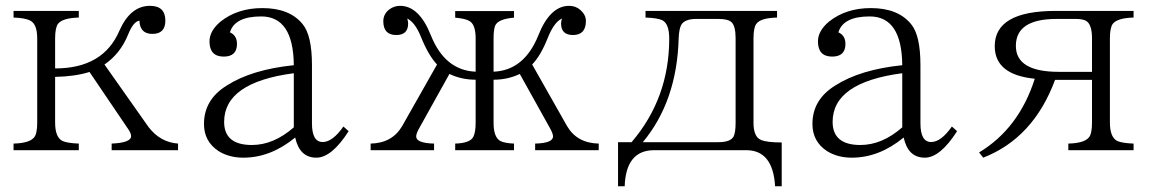

<svg xmlns="http://www.w3.org/2000/svg" viewBox="-20 -530 3993 665"><path d="M252.9 -492.2V-469.2Q196.8 -467.8 180.7 -447.3Q170.9 -433.1 170.9 -396.5V-293Q337.9 -293 393.6 -423.8Q431.6 -509.8 499.5 -509.8Q552.7 -509.8 552.7 -458.5Q552.7 -412.6 507.8 -412.6Q464.4 -412.6 462.9 -458.5Q441.9 -455.6 423.8 -410.6Q397 -344.2 341.8 -306.6L494.6 -89.8Q535.2 -37.1 596.7 -32.7V-9.8H366.7V-32.7Q434.1 -35.6 434.1 -58.6Q434.1 -68.8 422.9 -84.5L290 -280.8Q240.2 -265.1 170.9 -263.7V-105.5Q170.9 -55.2 195.8 -42Q212.4 -34.2 252.9 -32.7V-9.8H26.9V-32.7Q83 -34.2 98.6 -54.7Q108.9 -67.4 108.9 -105.5V-396.5Q108.9 -447.3 84 -459Q66.9 -467.8 26.9 -469.2V-492.2Z M1187.5 -75.7Q1128.9 16.1 1075.7 16.1Q1017.6 16.1 1002.4 -53.7Q917.5 16.1 822.8 16.1Q773.4 16.1 736.8 -6.8Q686.5 -40 686.5 -100.6Q686.5 -185.1 765.6 -233.9Q851.6 -289.1 997.6 -304.2Q996.1 -473.1 884.8 -473.1Q793 -473.1 776.4 -418Q800.8 -407.2 800.8 -377.9Q800.8 -334 754.9 -334Q705.6 -334 705.6 -386.7Q705.6 -422.9 743.7 -455.1Q802.7 -502 888.7 -502Q982.9 -502 1027.8 -446.8Q1060.5 -408.2 1060.5 -304.2V-102.5Q1060.5 -38.1 1097.7 -38.1Q1131.8 -38.1 1169.4 -91.8ZM997.6 -276.4Q756.3 -244.6 756.3 -107.9Q756.3 -27.8 852.5 -27.8Q927.7 -27.8 997.6 -88.9Z M1263.7 -9.8V-32.7Q1337.9 -34.2 1372.6 -92.8L1493.7 -306.6Q1463.4 -338.4 1436.5 -405.8Q1417 -452.6 1390.6 -465.8Q1393.6 -455.1 1393.6 -448.7Q1393.6 -408.7 1352.5 -408.7Q1307.6 -408.7 1307.6 -456.5Q1307.6 -481.4 1328.6 -497.6Q1345.2 -509.8 1365.7 -509.8Q1432.1 -509.8 1472.7 -406.7Q1521.5 -286.1 1627.4 -281.7V-397Q1627.4 -445.8 1605.5 -457.5Q1591.3 -465.8 1556.6 -468.8V-491.7H1760.3V-468.8Q1706.1 -464.4 1695.3 -441.9Q1689.5 -428.2 1689.5 -397V-281.7Q1795.4 -286.1 1844.2 -406.7Q1884.8 -509.8 1951.2 -509.8Q1974.6 -509.8 1991.2 -494.6Q2009.3 -478 2009.3 -457.5Q2009.3 -408.7 1964.4 -408.7Q1923.3 -408.7 1923.3 -448.7Q1923.3 -455.1 1926.3 -465.8Q1898.9 -453.6 1876.5 -397Q1853 -337.9 1823.2 -306.6L1944.3 -92.8Q1979 -34.2 2053.7 -32.7V-9.8H1833.5V-32.7Q1895.5 -34.2 1895.5 -57.6Q1895.5 -67.9 1882.8 -89.8L1780.3 -273.9Q1738.8 -253.9 1689.5 -253.9V-104.5Q1689.5 -55.2 1712.4 -42Q1726.6 -34.2 1760.3 -32.7V-9.8H1556.6V-32.7Q1608.9 -34.2 1619.6 -56.6Q1627.4 -72.8 1627.4 -104.5V-253.9Q1578.1 -253.9 1536.6 -273.9L1434.1 -89.8Q1421.4 -67.9 1421.4 -57.6Q1421.4 -34.2 1483.4 -32.7V-9.8Z M2215.8 -492.2H2671.4V-469.2Q2613.8 -467.8 2599.6 -447.3Q2589.8 -434.6 2589.8 -397.5V-104.5Q2589.8 -56.2 2615.7 -45.4Q2635.3 -36.6 2687.5 -36.6V115.2H2664.6Q2657.2 -9.8 2564.9 -9.8H2245.6Q2147.9 -9.8 2143.6 115.2H2120.6V-37.6H2167.5Q2297.9 -189.9 2297.9 -396.5Q2297.9 -448.7 2272.9 -460.4Q2256.3 -467.8 2215.8 -469.2ZM2206.5 -37.6H2468.8Q2510.3 -37.6 2521 -57.6Q2527.8 -71.8 2527.8 -104.5V-397.5Q2527.8 -439.5 2513.7 -453.1Q2501.5 -464.4 2468.8 -464.4H2391.6Q2352.1 -464.4 2339.8 -444.3Q2332 -430.7 2330.6 -397.5Q2324.7 -179.7 2206.5 -37.6Z M3294.9 -75.7Q3236.3 16.1 3183.1 16.1Q3125 16.1 3109.9 -53.7Q3024.9 16.1 2930.2 16.1Q2880.9 16.1 2844.2 -6.8Q2793.9 -40 2793.9 -100.6Q2793.9 -185.1 2873 -233.9Q2959 -289.1 3105 -304.2Q3103.5 -473.1 2992.2 -473.1Q2900.4 -473.1 2883.8 -418Q2908.2 -407.2 2908.2 -377.9Q2908.2 -334 2862.3 -334Q2813 -334 2813 -386.7Q2813 -422.9 2851.1 -455.1Q2910.2 -502 2996.1 -502Q3090.3 -502 3135.3 -446.8Q3168 -408.2 3168 -304.2V-102.5Q3168 -38.1 3205.1 -38.1Q3239.3 -38.1 3276.9 -91.8ZM3105 -276.4Q2863.8 -244.6 2863.8 -107.9Q2863.8 -27.8 2960 -27.8Q3035.2 -27.8 3105 -88.9Z M3762.2 -253.4H3634.3Q3559.1 -51.3 3385.3 16.1L3371.1 -2Q3509.3 -85.4 3564 -257.3Q3425.3 -271 3425.3 -370.1Q3425.3 -492.2 3636.2 -492.2H3906.2V-469.2Q3850.1 -467.8 3834 -447.3Q3824.2 -433.1 3824.2 -397.5V-106Q3824.2 -55.2 3849.1 -42Q3865.7 -34.2 3906.2 -32.7V-9.8H3680.2V-32.7Q3736.3 -34.2 3752 -54.7Q3762.2 -67.4 3762.2 -106ZM3762.2 -281.2V-397.5Q3762.2 -444.8 3742.2 -457.5Q3731 -464.4 3705.1 -464.4H3639.2Q3498.5 -464.4 3498.5 -371.1Q3498.5 -281.2 3647 -281.2Z"/></svg>

Font: I.MingCP
Style: Regular
Weight: 400
Designer: I.Font Project
Version: Version 8.000; Sep 06, 2022